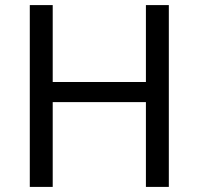

<svg xmlns="http://www.w3.org/2000/svg" viewBox="-20 -734 781 754"><path d="M643 0H553V-333H187V0H97V-714H187V-412H553V-714H643Z"/></svg>

Font: Go Noto Kurrent-Regular
Style: Regular
Weight: 400
Designer: Monotype Design Team
Foundry: Monotype Imaging Inc.
Version: Version 2.012; ttfautohint (v1.8.4.7-5d5b)